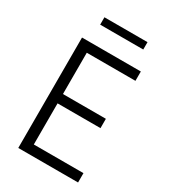

<svg xmlns="http://www.w3.org/2000/svg" viewBox="-201 -920 892 1015"><g transform="rotate(30 245.0 -413.0)"><path d="M392 -781H129V-826H392ZM445 0H80V-674H439V-617H142V-365H404V-308H142V-57H445Z"/></g></svg>

Font: Hind Mysuru Light
Style: Regular
Weight: 300
Designer: Manushi Parikh, Hitesh Malaviya
Foundry: Indian Type Foundry
Version: Version 0.703;PS 1.0;hotconv 1.0.86;makeotf.lib2.5.63406